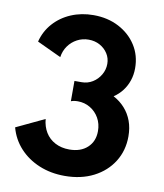

<svg xmlns="http://www.w3.org/2000/svg" viewBox="-92 -915 859 1006"><g transform="rotate(10 337.0 -412.0)"><path d="M320 16Q246 16 184.5 -9.5Q123 -35 80.5 -81Q38 -127 21 -189.5L171 -260.5Q174.5 -220.5 193.2 -189.8Q212 -159 244.8 -141.8Q277.5 -124.5 320.5 -124.5Q380.5 -124.5 416.2 -157.5Q452 -190.5 452 -245Q452 -284 434.5 -314.8Q417 -345.5 387.2 -363.2Q357.5 -381 321 -381Q300 -381 285 -375V-483H322.5Q355 -483 381.2 -499.2Q407.5 -515.5 423.2 -542.5Q439 -569.5 439 -600.5Q439 -631 423.2 -655.5Q407.5 -680 381 -694.5Q354.5 -709 321.5 -709Q288.5 -709 260.2 -694Q232 -679 213.5 -653Q195 -627 190 -593L61.5 -653Q75.5 -709 113 -751.2Q150.5 -793.5 205.2 -816.8Q260 -840 324.5 -840Q400 -840 459.2 -809Q518.5 -778 552.5 -724.8Q586.5 -671.5 586.5 -603.5Q586.5 -568.5 576.2 -538Q566 -507.5 547 -482.5Q528 -457.5 501 -439.5Q536 -421 561.5 -392.5Q587 -364 600.5 -327.2Q614 -290.5 614 -245.5Q614 -170.5 577 -111.2Q540 -52 473.8 -18Q407.5 16 320 16Z"/></g></svg>

Font: Spartan Thin
Style: Bold
Weight: 700
Version: Version 1.004